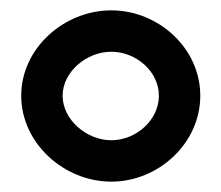

<svg xmlns="http://www.w3.org/2000/svg" viewBox="-20 -711 427 371"><path d="M21 -526C21 -434 104 -360 195 -360C286 -360 367 -434 367 -526C367 -618 286 -691 195 -691C104 -691 21 -618 21 -526ZM101 -526C101 -572 147 -611 195 -611C243 -611 287 -573 287 -526C287 -479 243 -440 195 -440C147 -440 101 -480 101 -526Z"/></svg>

Font: Charger Sport
Style: BdNrw
Weight: 700
Designer: Jasper
Foundry: Cannot Into Space Fonts
Version: Version 1.1